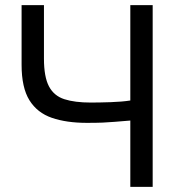

<svg xmlns="http://www.w3.org/2000/svg" viewBox="-20 -727 701 747"><path d="M487 0V-258Q449 -255 426 -253Q403 -251 379.5 -250Q356 -249 318 -249Q239 -249 182 -268.5Q125 -288 94.5 -337Q64 -386 64 -475V-707H151V-499Q151 -428 170.5 -391Q190 -354 230.5 -341Q271 -328 333 -328Q366 -328 410.5 -329.5Q455 -331 487 -336V-707H574V0Z"/></svg>

Font: Onest
Style: Regular
Weight: 400
Designer: Dmitri Voloshin, Andrey Kudryavtsev
Foundry: Dmitri Voloshin, Andrey Kudryavtsev
Version: Version 1.000;gftools[0.9.33]